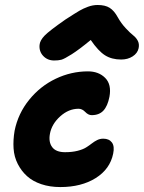

<svg xmlns="http://www.w3.org/2000/svg" viewBox="-20 -821 582 777"><path d="M199.2 -576.2Q172.4 -576.2 155 -594.5Q137.7 -612.8 140.1 -639.2Q141.6 -657.2 160.4 -676.8Q179.2 -696.3 245.1 -742.2Q286.6 -769 301.8 -777.8Q316.9 -786.6 336.2 -793.7Q355.5 -800.8 375 -800.8Q405.8 -800.8 423.8 -789.3Q441.9 -777.8 456.1 -752Q470.2 -726.6 488.8 -706.8Q507.3 -687 519 -678Q530.8 -668.9 537.6 -656Q544.4 -643.1 541 -626Q536.6 -605.5 516.8 -592.8Q497.1 -580.1 470.2 -580.1Q432.1 -580.1 405 -597.2Q377.9 -614.3 347.2 -659.2Q299.8 -620.1 270 -601.3Q240.2 -582.5 228.3 -579.3Q216.3 -576.2 199.2 -576.2ZM224.1 -64Q181.6 -64 147 -75.7Q112.3 -87.4 89.4 -108.2Q66.4 -128.9 51.8 -157.7Q37.1 -186.5 34.9 -220.5Q32.7 -254.4 39.1 -292Q53.2 -361.8 98.1 -417.2Q143.1 -472.7 205.6 -502.4Q268.1 -532.2 335.9 -532.2Q379.4 -532.2 405.8 -505.6Q432.1 -479 422.9 -429.2Q415.5 -391.6 398.4 -373.3Q381.3 -355 351.1 -355Q337.4 -355 325 -367.9Q312.5 -380.9 297.9 -380.9Q257.8 -380.9 223.6 -350.1Q189.5 -319.3 182.1 -279.8Q175.8 -246.1 191.2 -225.6Q206.5 -205.1 243.2 -205.1Q272 -205.1 293.9 -210.7Q315.9 -216.3 328.6 -224.4Q341.3 -232.4 351.6 -240.5Q361.8 -248.5 373.3 -254.2Q384.8 -259.8 397.9 -259.8Q421.4 -259.8 432.9 -244.4Q444.3 -229 438 -199.2Q425.3 -136.7 367.2 -100.3Q309.1 -64 224.1 -64Z"/></svg>

Font: Shantell Sans Irregular Bouncy
Style: Bold Italic
Weight: 700
Italic angle: -11.31°
Designer: Stephen Nixon, Anya Danilova, Shantell Martin
Foundry: Arrow Type
Version: Version 1.006;[9816181b4]